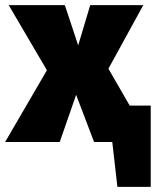

<svg xmlns="http://www.w3.org/2000/svg" viewBox="-40 -554 608 749"><path d="M466 -142 383 -286 519 -534H312L265 -377L213 -534H-6L143 -280L-20 0H193L257 -184L327 0H398L418 175H548V-142Z"/></svg>

Font: Fira Sans Heavy
Style: Regular
Weight: 900
Designer: bBox Type GmbH & Carrois Corporate GbR & Edenspiekermann AG
Foundry: bBox Type GmbH & Carrois Corporate GbR & Edenspiekermann AG
Version: Version 4.300;PS 004.300;hotconv 1.0.88;makeotf.lib2.5.64775